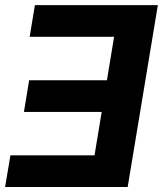

<svg xmlns="http://www.w3.org/2000/svg" viewBox="-23 -748 651 768"><path d="M608.4 -727.5 487.7 0H-2.7L18.8 -126.8H355.1L383.8 -300.2H72.7L93.6 -427H404.7L433.4 -600.8H95.7L116.6 -727.5Z"/></svg>

Font: Inter Tight
Style: Italic
Weight: 400
Italic angle: -9.39999°
Designer: Rasmus Andersson
Foundry: rsms
Version: Version 3.002